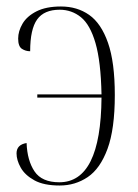

<svg xmlns="http://www.w3.org/2000/svg" viewBox="-20 -563 425 592"><path d="M164 9Q115 9 86 -7Q57 -23 44 -46Q31 -69 31 -90Q31 -117 62 -122Q64 -68 86.5 -34.5Q109 -1 163 -1Q291 -1 293 -262H95V-272H293Q291 -373 274.5 -430Q258 -487 229.5 -510Q201 -533 164 -533Q116 -533 94.5 -503Q73 -473 73 -405Q59 -405 47.5 -412.5Q36 -420 36 -444Q36 -467 49.5 -490Q63 -513 92.5 -528Q122 -543 168 -543Q218 -543 255 -517Q292 -491 313 -431Q334 -371 334 -270Q334 -165 311.5 -104Q289 -43 250.5 -17Q212 9 164 9Z"/></svg>

Font: Noto Serif Display Condensed ExtraLight
Style: Regular
Weight: 200
Width: 3
Designer: Monotype Design Team
Foundry: Monotype Imaging Inc.
Version: Version 2.009